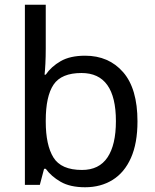

<svg xmlns="http://www.w3.org/2000/svg" viewBox="-20 -780 655 810"><path d="M339 10Q276 10 236 -13Q196 -36 173 -68H166L148 0H85V-760H173V-575Q173 -541 171.5 -511.5Q170 -482 168 -465H173Q196 -499 236 -522Q276 -545 339 -545Q439 -545 499.5 -475.5Q560 -406 560 -268Q560 -176 532.5 -114Q505 -52 455 -21Q405 10 339 10ZM326 -63Q398 -63 433.5 -116Q469 -169 469 -269Q469 -472 324 -472Q239 -472 206 -423Q173 -374 173 -271V-267Q173 -168 205.5 -115.5Q238 -63 326 -63Z"/></svg>

Font: Noto Sans Symbols
Style: Regular
Weight: 400
Designer: Monotype Design Team
Foundry: Monotype Imaging Inc.
Version: Version 2.002